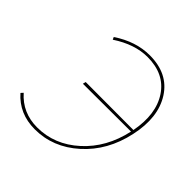

<svg xmlns="http://www.w3.org/2000/svg" viewBox="-175 -808 959 959"><g transform="rotate(45 304.0 -329.0)"><path d="M351 -663Q481 -663 541.5 -568Q602 -473 570 -326Q538 -178 436 -86.5Q334 5 206 5Q96 5 27 -73L38 -85Q104 -10 208 -10Q330 -10 426.5 -97.5Q523 -185 554 -327L215 -326L219 -342L557 -341Q583 -477 526 -563Q469 -649 349 -649Q259 -649 165 -587L159 -600Q253 -663 351 -663Z"/></g></svg>

Font: EauTestInfant Thin
Style: Italic
Weight: 250
Italic angle: -12°
Designer: Christian Thalmann (Catharsis Fonts)
Version: Version 0.001;PS 000.001;hotconv 1.0.88;makeotf.lib2.5.64775